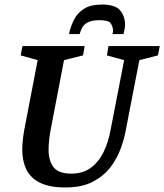

<svg xmlns="http://www.w3.org/2000/svg" viewBox="-20 -816 724 846"><path d="M268 10Q197 10 155 -11.5Q113 -33 95.5 -70.5Q78 -108 78 -157Q78 -181 81.5 -208.5Q85 -236 91 -265L146 -551L71 -572L79 -613H353L346 -572L262 -551L207 -264Q201 -235 197.5 -207.5Q194 -180 194 -156Q194 -109 215.5 -80Q237 -51 294 -51Q347 -51 382 -78Q417 -105 437.5 -148.5Q458 -192 467 -242L527 -551L451 -572L458 -613H684L676 -572L594 -551L533 -236Q527 -204 512 -162Q497 -120 468 -81Q439 -42 390.5 -16Q342 10 268 10ZM284 -666Q291 -699 306 -729Q321 -759 350.5 -777.5Q380 -796 429 -796Q488 -796 509.5 -770Q531 -744 531 -707Q531 -698 529 -687Q527 -676 524 -666H475Q477 -670 477.5 -674.5Q478 -679 478 -683Q477 -701 467 -714Q457 -727 419 -727Q386 -727 368 -718Q350 -709 342.5 -695Q335 -681 331 -666Z"/></svg>

Font: Manuale SemiBold
Style: Italic
Weight: 600
Italic angle: -11°
Designer: Eduardo Tunni / Pablo Cosgaya
Foundry: Eduardo Tunni / Pablo Cosgaya
Version: Version 1.002